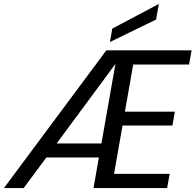

<svg xmlns="http://www.w3.org/2000/svg" viewBox="-60 -953 991 973"><path d="M745 -933 731 -854 497 -740 509 -808ZM227 -226H454L525 -629ZM615 -626 573 -387H826L814 -317H561L518 -72H800L787 0H414L441 -155H175L60 0H-40L479 -698H911L898 -626Z"/></svg>

Font: SVN-Poppins
Style: Italic
Weight: 400
Italic angle: -10°
Designer: Ninad Kale (Devanagari), Jonny Pinhorn (Latin)
Foundry: Indian Type Foundry
Version: Version 3.002 2017; ttfautohint (v1.8.3)